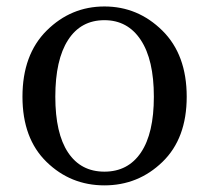

<svg xmlns="http://www.w3.org/2000/svg" viewBox="-20 -554 641 588"><path d="M48.8 -257.8Q48.8 -386.7 123 -460.4Q197.3 -534.2 299.8 -534.2Q402.3 -534.2 477.1 -460.4Q551.8 -386.7 551.8 -257.8Q551.8 -129.9 477.5 -58.1Q403.3 13.7 299.8 13.7Q196.3 13.7 122.6 -58.1Q48.8 -129.9 48.8 -257.8ZM451.2 -257.8Q451.2 -371.1 411.1 -431.6Q371.1 -492.2 299.8 -492.2Q227.5 -492.2 188.5 -431.6Q149.4 -371.1 149.4 -257.8Q149.4 -145.5 188.5 -86.9Q227.5 -28.3 299.8 -28.3Q372.1 -28.3 411.6 -86.9Q451.2 -145.5 451.2 -257.8Z"/></svg>

Font: GenYoMin TW TTF Medium
Style: Regular
Weight: 500
Version: Version 1.300